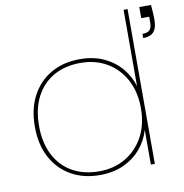

<svg xmlns="http://www.w3.org/2000/svg" viewBox="-83 -818 867 904"><g transform="rotate(-10 351.0 -366.5)"><path d="M642 -740H698Q700 -718 701 -701.5Q702 -685 702 -671Q702 -640 693.5 -623Q685 -606 670 -599.5Q655 -593 635 -593V-613Q661 -613 670.5 -624.5Q680 -636 680 -658V-687H642ZM60 -270Q60 -356 93.5 -418Q127 -480 186 -513.5Q245 -547 323 -547Q388 -547 437.5 -524Q487 -501 520 -462Q553 -423 567 -375V-740H586V0H567V-166Q553 -117 520 -78Q487 -39 437.5 -16Q388 7 323 7Q245 7 186 -26.5Q127 -60 93.5 -122Q60 -184 60 -270ZM567 -270Q567 -348 535.5 -406.5Q504 -465 449 -497Q394 -529 323 -529Q249 -529 194.5 -498Q140 -467 110 -409Q80 -351 80 -270Q80 -190 110 -131.5Q140 -73 194.5 -42Q249 -11 323 -11Q394 -11 449 -43.5Q504 -76 535.5 -134Q567 -192 567 -270Z"/></g></svg>

Font: Poppins Devanagari Thin
Style: Regular
Weight: 100
Designer: Ninad Kale (Devanagari), Jonny Pinhorn (Latin)
Foundry: Indian Type Foundry
Version: 4.005